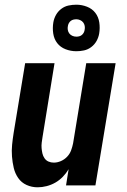

<svg xmlns="http://www.w3.org/2000/svg" viewBox="-20 -789 540 817"><path d="M140 8Q115 8 93 -2Q71 -12 57.5 -31.5Q44 -51 38.5 -74.5Q33 -98 31 -123Q29 -148 31.5 -173Q34 -198 38 -223L87 -520H212L161 -206Q159 -194 157.5 -182Q156 -170 157 -158.5Q158 -147 160.5 -136Q163 -125 169.5 -115.5Q176 -106 186.5 -101.5Q197 -97 209 -97Q224 -97 239 -103.5Q254 -110 265.5 -122Q277 -134 282.5 -149Q288 -164 291 -179L347 -520H472L386 0H261L272 -69Q262 -52 247.5 -37Q233 -22 215.5 -12Q198 -2 178.5 3Q159 8 140 8ZM305 -571Q281 -571 259 -579.5Q237 -588 223.5 -605.5Q210 -623 206.5 -646.5Q203 -670 207 -694Q210 -711 218.5 -726Q227 -741 241 -751.5Q255 -762 271.5 -765.5Q288 -769 305 -769Q328 -769 350 -760.5Q372 -752 385.5 -734.5Q399 -717 402.5 -693.5Q406 -670 402 -646Q399 -629 390.5 -614Q382 -599 368 -588.5Q354 -578 337.5 -574.5Q321 -571 305 -571ZM305 -633Q311 -633 317 -634.5Q323 -636 328 -640Q333 -644 336 -649.5Q339 -655 340 -661Q342 -670 340.5 -678.5Q339 -687 334 -693.5Q329 -700 321 -703.5Q313 -707 305 -707Q299 -707 292.5 -705.5Q286 -704 281 -700Q276 -696 273 -690.5Q270 -685 269 -679Q267 -670 268.5 -661.5Q270 -653 275 -646.5Q280 -640 288 -636.5Q296 -633 305 -633Z"/></svg>

Font: Iosevka SS04 Extrabold Oblique
Style: Regular
Weight: 800
Italic angle: -9°
Monospace: yes
Designer: Belleve Invis
Foundry: Belleve Invis
Version: Version 19.0.0; ttfautohint (v1.8.4)